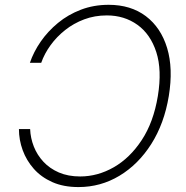

<svg xmlns="http://www.w3.org/2000/svg" viewBox="-20 -757 764 787"><path d="M301.8 9.8Q240.2 9.8 194.6 -10.5Q148.9 -30.8 118.7 -64.9Q88.4 -99.1 73 -141.4Q57.6 -183.6 57.6 -228H103.5Q105 -190.9 118.7 -156.2Q132.3 -121.6 158 -94Q183.6 -66.4 221.4 -50Q259.3 -33.7 308.6 -33.7Q380.4 -33.7 446.5 -71.5Q512.7 -109.4 561 -182.9Q609.4 -256.3 627 -363.3Q644.5 -469.7 620.6 -543.5Q596.7 -617.2 543 -655.5Q489.3 -693.8 418 -693.8Q368.2 -693.8 325.2 -677.7Q282.2 -661.6 247.3 -634Q212.4 -606.4 187.3 -571.8Q162.1 -537.1 148.9 -499.5H102.5Q117.7 -544.4 147 -586.7Q176.3 -628.9 217.8 -663.1Q259.3 -697.3 311.8 -717.3Q364.3 -737.3 425.3 -737.3Q516.1 -737.3 577.9 -690.7Q639.6 -644 665 -560.3Q690.4 -476.6 671.9 -363.3Q653.3 -250.5 600.1 -166.7Q546.9 -83 469.7 -36.6Q392.6 9.8 301.8 9.8Z"/></svg>

Font: Inter ExtraLight
Style: Italic
Weight: 250
Italic angle: -9.3988°
Designer: Rasmus Andersson
Foundry: rsms
Version: Version 4.001;git-66647c0bb